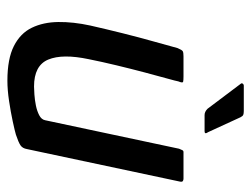

<svg xmlns="http://www.w3.org/2000/svg" viewBox="-100 -575 679 519"><g transform="rotate(90 239.5 -315.5)"><path d="M198 4Q139 4 104.5 -13.5Q70 -31 55 -62Q40 -93 39.5 -133.5Q39 -174 49 -220Q59 -264 70 -308Q81 -352 92 -391Q103 -430 110 -456Q115 -468 118.5 -470Q122 -472 132 -472H187Q197 -472 201 -471Q205 -470 200 -458Q199 -452 192 -427Q185 -402 175.5 -366Q166 -330 156.5 -290.5Q147 -251 140 -216Q125 -145 141 -106.5Q157 -68 214 -68Q221 -68 235.5 -69Q250 -70 265 -73Q280 -76 291.5 -82Q303 -88 305 -98L382 -460Q384 -464 385.5 -468Q387 -472 391 -472H463Q466 -472 469 -470.5Q472 -469 471 -463L383 -49Q381 -37 373 -31.5Q365 -26 344 -19Q334 -16 308.5 -10.5Q283 -5 253 -0.5Q223 4 198 4ZM291 -529Q282 -529 274 -537L207 -626Q204 -629 206 -632Q208 -635 211 -635H280Q287 -635 290.5 -633.5Q294 -632 297 -626L337 -539Q344 -529 335 -529Z"/></g></svg>

Font: Glory Thin Medium
Style: Italic
Weight: 500
Italic angle: -12°
Version: Version 1.011